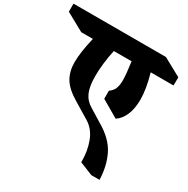

<svg xmlns="http://www.w3.org/2000/svg" viewBox="-371 -983 1411 1444"><g transform="rotate(30 335.0 -261.0)"><path d="M616 -629Q652 -505 652 -412Q652 -334 628.5 -278.5Q605 -223 562 -195L413 -282V-352Q441 -371 453 -399Q465 -427 465 -472Q465 -524 450 -629H296Q269 -504 269 -397Q269 -306 292 -255Q315 -204 367 -174L474 -108Q593 -39 638.5 54Q684 147 687 264H616L502 218Q503 121 472.5 41Q442 -39 376 -78L244 -158Q151 -213 116.5 -271.5Q82 -330 82 -409Q82 -496 114 -629H13L-145 -716V-786H658L815 -700L814 -629Z"/></g></svg>

Font: Inknut Antiqua ExtraBold
Style: Regular
Weight: 800
Designer: Claus Eggers Sørensen
Foundry: Claus Eggers Sørensen
Version: Version 1.003; ttfautohint (v1.8.2) -l 8 -r 50 -G 200 -x 14 